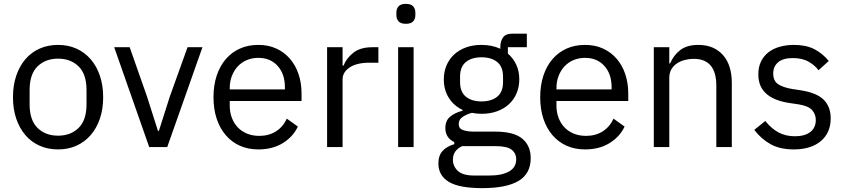

<svg xmlns="http://www.w3.org/2000/svg" viewBox="-20 -760 4368 992"><path d="M280 12Q228 12 185 -7Q142 -26 111.5 -61.5Q81 -97 64 -146.5Q47 -196 47 -258Q47 -319 64 -369Q81 -419 111.5 -454.5Q142 -490 185 -509Q228 -528 280 -528Q332 -528 374.5 -509Q417 -490 448 -454.5Q479 -419 496 -369Q513 -319 513 -258Q513 -196 496 -146.5Q479 -97 448 -61.5Q417 -26 374.5 -7Q332 12 280 12ZM280 -59Q345 -59 386 -99Q427 -139 427 -221V-295Q427 -377 386 -417Q345 -457 280 -457Q215 -457 174 -417Q133 -377 133 -295V-221Q133 -139 174 -99Q215 -59 280 -59Z M751 0 570 -516H650L740 -260L796 -84H801L857 -260L949 -516H1026L844 0Z M1315 12Q1262 12 1219.5 -7Q1177 -26 1146.5 -61.5Q1116 -97 1099.5 -146.5Q1083 -196 1083 -258Q1083 -319 1099.5 -369Q1116 -419 1146.5 -454.5Q1177 -490 1219.5 -509Q1262 -528 1315 -528Q1367 -528 1408 -509Q1449 -490 1478 -456.5Q1507 -423 1522.5 -377Q1538 -331 1538 -276V-238H1167V-214Q1167 -181 1177.5 -152.5Q1188 -124 1207.5 -103Q1227 -82 1255.5 -70Q1284 -58 1320 -58Q1369 -58 1405.5 -81Q1442 -104 1462 -147L1519 -106Q1494 -53 1441 -20.5Q1388 12 1315 12ZM1315 -461Q1282 -461 1255 -449.5Q1228 -438 1208.5 -417Q1189 -396 1178 -367.5Q1167 -339 1167 -305V-298H1452V-309Q1452 -378 1414.5 -419.5Q1377 -461 1315 -461Z M1670 0V-516H1750V-421H1755Q1769 -458 1805 -487Q1841 -516 1904 -516H1935V-436H1888Q1823 -436 1786.5 -411.5Q1750 -387 1750 -350V0Z M2077 -637Q2051 -637 2039.5 -649.5Q2028 -662 2028 -682V-695Q2028 -715 2039.5 -727.5Q2051 -740 2077 -740Q2103 -740 2114.5 -727.5Q2126 -715 2126 -695V-682Q2126 -662 2114.5 -649.5Q2103 -637 2077 -637ZM2037 -516H2117V0H2037Z M2722 57Q2722 137 2659.5 174.5Q2597 212 2472 212Q2351 212 2298 179Q2245 146 2245 85Q2245 43 2267 19.5Q2289 -4 2327 -15V-26Q2281 -48 2281 -98Q2281 -137 2306 -157.5Q2331 -178 2370 -188V-192Q2324 -214 2298.5 -255Q2273 -296 2273 -350Q2273 -389 2287 -422Q2301 -455 2326.5 -478.5Q2352 -502 2387.5 -515Q2423 -528 2467 -528Q2522 -528 2565 -508V-517Q2565 -547 2579 -566.5Q2593 -586 2625 -586H2702V-516H2604V-483Q2632 -459 2647.5 -425.5Q2663 -392 2663 -350Q2663 -311 2649 -278Q2635 -245 2609.5 -221.5Q2584 -198 2548 -185Q2512 -172 2468 -172Q2443 -172 2418 -177Q2392 -170 2371 -156.5Q2350 -143 2350 -119Q2350 -96 2372 -88Q2394 -80 2429 -80H2539Q2635 -80 2678.5 -43.5Q2722 -7 2722 57ZM2647 63Q2647 32 2623.5 13.5Q2600 -5 2540 -5H2368Q2320 17 2320 65Q2320 99 2345.5 123Q2371 147 2432 147H2506Q2573 147 2610 126Q2647 105 2647 63ZM2468 -236Q2519 -236 2549 -260.5Q2579 -285 2579 -336V-364Q2579 -415 2549 -439.5Q2519 -464 2468 -464Q2417 -464 2387 -439.5Q2357 -415 2357 -364V-336Q2357 -285 2387 -260.5Q2417 -236 2468 -236Z M3003 12Q2950 12 2907.5 -7Q2865 -26 2834.5 -61.5Q2804 -97 2787.5 -146.5Q2771 -196 2771 -258Q2771 -319 2787.5 -369Q2804 -419 2834.5 -454.5Q2865 -490 2907.5 -509Q2950 -528 3003 -528Q3055 -528 3096 -509Q3137 -490 3166 -456.5Q3195 -423 3210.5 -377Q3226 -331 3226 -276V-238H2855V-214Q2855 -181 2865.5 -152.5Q2876 -124 2895.5 -103Q2915 -82 2943.5 -70Q2972 -58 3008 -58Q3057 -58 3093.5 -81Q3130 -104 3150 -147L3207 -106Q3182 -53 3129 -20.5Q3076 12 3003 12ZM3003 -461Q2970 -461 2943 -449.5Q2916 -438 2896.5 -417Q2877 -396 2866 -367.5Q2855 -339 2855 -305V-298H3140V-309Q3140 -378 3102.5 -419.5Q3065 -461 3003 -461Z M3358 0V-516H3438V-432H3442Q3461 -476 3495.5 -502Q3530 -528 3588 -528Q3668 -528 3714.5 -476.5Q3761 -425 3761 -331V0H3681V-317Q3681 -456 3564 -456Q3540 -456 3517.5 -450Q3495 -444 3477 -432Q3459 -420 3448.5 -401.5Q3438 -383 3438 -358V0Z M4081 12Q4009 12 3960.5 -15.5Q3912 -43 3877 -89L3934 -135Q3964 -97 4001 -76.5Q4038 -56 4087 -56Q4138 -56 4166.5 -78Q4195 -100 4195 -140Q4195 -170 4175.5 -191.5Q4156 -213 4105 -221L4064 -227Q4028 -232 3998 -242.5Q3968 -253 3945.5 -270.5Q3923 -288 3910.5 -314Q3898 -340 3898 -376Q3898 -414 3912 -442.5Q3926 -471 3950.5 -490Q3975 -509 4009 -518.5Q4043 -528 4082 -528Q4145 -528 4187.5 -506Q4230 -484 4262 -445L4209 -397Q4192 -421 4159 -440.5Q4126 -460 4076 -460Q4026 -460 4000.5 -438.5Q3975 -417 3975 -380Q3975 -342 4000.5 -325Q4026 -308 4074 -300L4114 -294Q4200 -281 4236 -244.5Q4272 -208 4272 -149Q4272 -74 4221 -31Q4170 12 4081 12Z"/></svg>

Font: IBM Plex Thai
Style: Regular
Weight: 400
Designer: Mike Abbink, Paul van der Laan, Pieter van Rosmalen, Ben Mitchell, Mark Frömberg
Foundry: Bold Monday
Version: Version 1.0